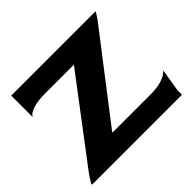

<svg xmlns="http://www.w3.org/2000/svg" viewBox="-141 -779 959 959"><g transform="rotate(-45 338.0 -300.0)"><path d="M646 -31V0H10Q10 -3 17 -16.5Q24 -30 45 -58L369 -486V-488H170Q117 -488 88 -479Q59 -470 49.5 -460.5Q40 -451 40 -448V-600H636Q634 -597 625.5 -582.5Q617 -568 598 -544L268 -115V-112H536Q582 -112 611 -121Q640 -130 653 -140.5Q666 -151 666 -153Z"/></g></svg>

Font: Red Rose Bold
Style: Regular
Weight: 700
Designer: jaikishan Patel
Version: Version 1.000